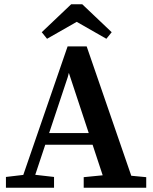

<svg xmlns="http://www.w3.org/2000/svg" viewBox="-20 -886 724 906"><path d="M8 0V-51L110 -63H130L235 -51V0ZM69 0 299 -667H389L619 0H484L297 -566H311L300 -523L126 0ZM176 -203V-258H473V-203ZM375 0V-50L497 -62H543L670 -50V0ZM368 -866 507 -734 482 -703 298 -808H386L202 -703L177 -734L316 -866Z"/></svg>

Font: Source Serif 4 18pt SemiBold
Style: Regular
Weight: 600
Designer: Frank Grießhammer
Foundry: Adobe Systems Incorporated
Version: Version 4.004;hotconv 1.0.116;makeotfexe 2.5.65601